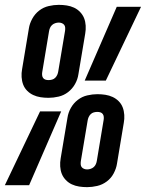

<svg xmlns="http://www.w3.org/2000/svg" viewBox="-46 -763 601 791"><path d="M154 -360Q137 -360 121 -362.5Q105 -365 91 -371.5Q77 -378 66 -389Q55 -400 49.5 -414.5Q44 -429 43 -445.5Q42 -462 45 -478L73 -646Q76 -666 87 -686Q98 -706 115.5 -719.5Q133 -733 154.5 -738Q176 -743 196 -743Q213 -743 229 -740.5Q245 -738 259 -731.5Q273 -725 284 -713.5Q295 -702 300.5 -688Q306 -674 307 -657.5Q308 -641 305 -624L277 -457Q274 -436 263 -416.5Q252 -397 234.5 -383.5Q217 -370 195.5 -365Q174 -360 154 -360ZM303 -431 435 -735H535L390 -431ZM154 -433Q161 -433 168.5 -435Q176 -437 181.5 -442.5Q187 -448 190 -455Q193 -462 194 -469L222 -636Q223 -643 222.5 -649.5Q222 -656 218.5 -660.5Q215 -665 209 -667.5Q203 -670 196 -670Q189 -670 181.5 -667.5Q174 -665 168.5 -660Q163 -655 160 -648Q157 -641 156 -634L128 -466Q127 -460 127.5 -453.5Q128 -447 131.5 -442Q135 -437 141 -435Q147 -433 154 -433ZM313 8Q296 8 280 5.5Q264 3 250 -3.5Q236 -10 225 -21.5Q214 -33 208.5 -47Q203 -61 202 -77.5Q201 -94 204 -111L232 -278Q235 -299 246 -318.5Q257 -338 274.5 -351.5Q292 -365 313.5 -370Q335 -375 355 -375Q372 -375 388 -372.5Q404 -370 418 -363.5Q432 -357 443 -346Q454 -335 459.5 -320.5Q465 -306 466 -289.5Q467 -273 464 -257L436 -89Q433 -69 422.5 -49Q412 -29 394 -15.5Q376 -2 354.5 3Q333 8 313 8ZM-26 0 119 -304H206L74 0ZM313 -65Q320 -65 327.5 -67.5Q335 -70 340.5 -75Q346 -80 349 -87Q352 -94 353 -101L381 -269Q382 -275 381.5 -281.5Q381 -288 377.5 -293Q374 -298 368 -300Q362 -302 355 -302Q348 -302 340.5 -300Q333 -298 327.5 -292.5Q322 -287 319 -280Q316 -273 315 -266L287 -99Q286 -92 286.5 -85.5Q287 -79 290.5 -74.5Q294 -70 300 -67.5Q306 -65 313 -65Z"/></svg>

Font: Iosevka Term Curly SmBd Obl
Style: Regular
Weight: 600
Italic angle: -9°
Designer: Belleve Invis
Foundry: Belleve Invis
Version: Version 32.3.0